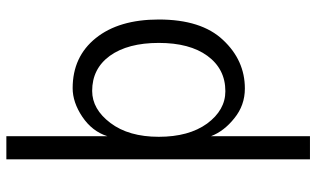

<svg xmlns="http://www.w3.org/2000/svg" viewBox="-222 -578 1028 625"><g transform="rotate(-90 292.5 -265.0)"><path d="M160.2 -262.7Q160.2 -165 203.1 -105.5Q247.1 -45.9 308.6 -45.9Q380.9 -45.9 423.8 -104.5Q465.8 -162.1 465.8 -262.7Q465.8 -363.3 423.8 -421.9Q381.8 -479.5 309.6 -479.5Q250 -479.5 205.1 -419.9Q160.2 -360.4 160.2 -262.7ZM86.9 229.5Q86.9 -17.6 86.9 -758.8Q105.5 -758.8 162.1 -758.8Q162.1 -676.8 162.1 -429.7Q177.7 -479.5 225.6 -511.7Q272.5 -543 318.4 -543Q420.9 -543 481.4 -467.8Q542 -392.6 542 -262.7Q542 -124 475.6 -53.7Q409.2 17.6 317.4 17.6Q262.7 17.6 220.7 -16.6Q178.7 -49.8 162.1 -92.8Q162.1 14.6 162.1 229.5Q143.6 229.5 86.9 229.5Z"/></g></svg>

Font: Gothic A1
Style: Regular
Weight: 400
Designer: HanYang I&C Co.,Ltd.
Version: Version 2.50